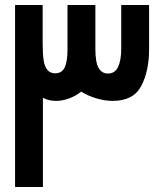

<svg xmlns="http://www.w3.org/2000/svg" viewBox="-20 -745 640 765"><path d="M40 -725H150V-570.5Q150 -530 153.8 -505.2Q157.5 -480.5 168.5 -466.8Q179.5 -453 200 -453Q227 -453 238 -476.8Q249 -500.5 249 -549.5V-725H360V-550.5Q360 -496 373 -474Q386 -452 410 -452Q438 -452 450.5 -478.5Q463 -505 463 -550.5V-725H574V-548Q574 -462 542.8 -402.5Q511.5 -343 429 -343Q397.5 -343 363.5 -353.2Q329.5 -363.5 303.5 -380Q282.5 -363 256 -353Q229.5 -343 203.5 -343Q173.5 -343 151 -355.5V0H40Z"/></svg>

Font: JuliaMono ExtraBold
Style: Regular
Weight: 800
Monospace: yes
Designer: cormullion
Foundry: corm
Version: Version 0.055; ttfautohint (v1.8.4)